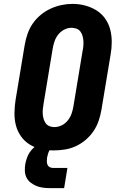

<svg xmlns="http://www.w3.org/2000/svg" viewBox="-20 -766 640 988"><path d="M256 8Q223 8 191 1Q159 -6 132.5 -22.5Q106 -39 88 -64.5Q70 -90 62 -120.5Q54 -151 54.5 -184.5Q55 -218 60 -251L107 -534Q112 -563 121.5 -591Q131 -619 148 -644Q165 -669 189 -689Q213 -709 240.5 -721.5Q268 -734 296.5 -740Q325 -746 354 -746Q387 -746 418.5 -737.5Q450 -729 476.5 -712.5Q503 -696 521 -670.5Q539 -645 547 -614.5Q555 -584 555 -550.5Q555 -517 549 -484L502 -201Q497 -172 487.5 -144Q478 -116 461 -91Q444 -66 420.5 -46Q397 -26 369.5 -13.5Q342 -1 313 3.5Q284 8 256 8ZM259 -112Q279 -112 297.5 -121Q316 -130 329 -146.5Q342 -163 348.5 -182Q355 -201 358 -220L405 -504Q408 -517 409 -530.5Q410 -544 409 -557Q408 -570 404.5 -582Q401 -594 393.5 -604Q386 -614 373.5 -618.5Q361 -623 348 -623Q329 -623 310.5 -613.5Q292 -604 279.5 -588Q267 -572 260.5 -553Q254 -534 251 -515L204 -231Q202 -218 200.5 -205Q199 -192 200 -179Q201 -166 204.5 -154Q208 -142 215 -132Q222 -122 234 -117Q246 -112 259 -112ZM235 202Q217 202 199.5 199.5Q182 197 166.5 190.5Q151 184 137.5 173.5Q124 163 116.5 148Q109 133 108 115Q107 97 110 79Q113 63 118.5 47Q124 31 133.5 17Q143 3 156.5 -8.5Q170 -20 185.5 -27Q201 -34 217.5 -37Q234 -40 250 -40L244 0Q239 0 236.5 4Q234 8 232 12.5Q230 17 228.5 21Q227 25 226 29.5Q225 34 224 38Q223 42 222 46Q221 56 221 65Q221 74 224.5 82Q228 90 235.5 94Q243 98 252 98H327L310 202Z"/></svg>

Font: Iosevka Etoile Heavy Oblique
Style: Regular
Weight: 900
Italic angle: -9°
Designer: Belleve Invis
Foundry: Belleve Invis
Version: Version 15.5.2; ttfautohint (v1.8.4)